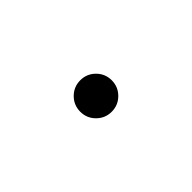

<svg xmlns="http://www.w3.org/2000/svg" viewBox="43 -837 914 914"><g transform="rotate(45 500.0 -380.0)"><path d="M500 -486Q544 -486 575 -455Q606 -424 606 -380Q606 -336 575 -305Q544 -274 500 -274Q456 -274 425 -305Q394 -336 394 -380Q394 -424 425 -455Q456 -486 500 -486Z"/></g></svg>

Font: Go Noto Kurrent-Regular
Style: Regular
Weight: 400
Designer: Monotype Design Team
Foundry: Monotype Imaging Inc.
Version: Version 2.012; ttfautohint (v1.8.4.7-5d5b)